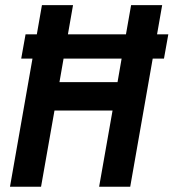

<svg xmlns="http://www.w3.org/2000/svg" viewBox="-20 -713 663 733"><path d="M61 -489.3 77.6 -582H120.6L140.1 -693.4H258.8L239.3 -582H460.9L480.5 -693.4H599.1L579.6 -582H622.6L606 -489.3H563L477.1 0H358.4L409.7 -291H188L136.7 0H18.1L104 -489.3ZM207 -399.4H428.7L444.3 -489.3H222.7Z"/></svg>

Font: Cascadia Code NF SemiBold
Style: Italic
Weight: 600
Italic angle: -10°
Monospace: yes
Designer: Aaron Bell
Foundry: Saja Typeworks
Version: Version 2404.023; ttfautohint (v1.8.4)